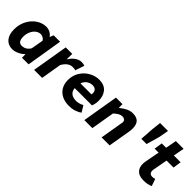

<svg xmlns="http://www.w3.org/2000/svg" viewBox="154 -1733 2744 2744"><g transform="rotate(45 1525.5 -361.5)"><path d="M24 -210Q24 -306 66 -386.5Q108 -467 177.5 -513.5Q247 -560 326 -560Q367 -560 403.5 -541Q440 -522 460 -490H462L485 -547H615L525 0H392L391 -70H388Q350 -32 300 -9.5Q250 13 204 13Q122 13 73 -44.5Q24 -102 24 -210ZM395 -195 428 -381Q413 -404 390.5 -416.5Q368 -429 344 -429Q304 -429 268.5 -402.5Q233 -376 212 -329Q191 -282 191 -225Q191 -118 267 -118Q349 -118 395 -195Z M729 -547H861L859 -440H863Q896 -494 942.5 -527Q989 -560 1038 -560Q1081 -560 1103 -549L1056 -410Q1046 -416 1032 -417.5Q1018 -419 996 -419Q913 -419 851 -312L799 0H637Z M1080 -240Q1080 -332 1125.5 -405Q1171 -478 1244 -519Q1317 -560 1395 -560Q1498 -560 1550 -499Q1602 -438 1602 -341Q1602 -306 1594.5 -273Q1587 -240 1580 -226H1231Q1243 -110 1376 -110Q1406 -110 1437.5 -119.5Q1469 -129 1490 -143L1549 -48Q1513 -20 1462 -3.5Q1411 13 1350 13Q1271 13 1210 -16.5Q1149 -46 1114.5 -103Q1080 -160 1080 -240ZM1464 -332Q1467 -346 1467 -358Q1467 -394 1445.5 -415.5Q1424 -437 1382 -437Q1340 -437 1300 -411Q1260 -385 1242 -332Z M1744 -547H1876V-475H1882Q1932 -516 1978.5 -538Q2025 -560 2077 -560Q2152 -560 2189 -521.5Q2226 -483 2226 -401Q2226 -371 2221 -341L2163 0H2001L2055 -320L2059 -342Q2063 -362 2063 -368Q2063 -395 2045.5 -409Q2028 -423 1998 -423Q1970 -423 1941 -407Q1912 -391 1874 -356L1814 0H1652Z M2431 -591 2447 -736H2607L2581 -591L2523 -387H2417Z M2684 -148Q2684 -175 2690 -206L2731 -422H2651L2670 -547H2758L2789 -713H2945L2914 -547H3051L3033 -422H2892L2851 -200Q2849 -191 2849 -178Q2849 -113 2912 -113Q2934 -113 2963 -122L3000 -14Q2938 13 2860 13Q2772 13 2728 -29.5Q2684 -72 2684 -148Z"/></g></svg>

Font: Nebula Sans Bold
Style: Regular
Weight: 700
Italic angle: -9°
Designer: Paul D. Hunt for Adobe (as Source Sans)
Foundry: Nebula Entertainment & Broadcasting LLC
Version: Version 1.010